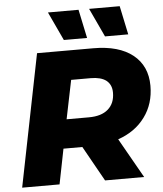

<svg xmlns="http://www.w3.org/2000/svg" viewBox="-60 -961 860 1013"><g transform="rotate(-5 370.0 -454.5)"><path d="M737 -477C737 -413 720 -358 686 -312C652 -265 604 -231 543 -210L662 0H455L351 -186H251L214 0H16L156 -700H455C544 -700 614 -680 663 -641C712 -602 737 -547 737 -477ZM537 -458C537 -487 527 -508 508 -523C489 -537 462 -544 427 -544H323L281 -339H399C443 -339 477 -349 501 -370C525 -391 537 -420 537 -458ZM303 -757 232 -909H394L426 -757ZM521 -757 450 -909H612L644 -757Z"/></g></svg>

Font: My Font
Style: Italic
Weight: 500
Designer: Julieta Ulanovsky
Foundry: Julieta Ulanovsky
Version: ""